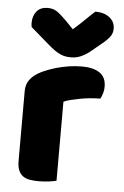

<svg xmlns="http://www.w3.org/2000/svg" viewBox="-53 -779 535 826"><g transform="rotate(5 214.0 -366.0)"><path d="M222 -1Q212 2 190.5 5Q169 8 146 8Q124 8 106.5 5Q89 2 77 -7Q65 -16 58.5 -31.5Q52 -47 52 -72V-372Q52 -395 60.5 -411.5Q69 -428 85 -441Q101 -454 124.5 -464.5Q148 -475 175 -483Q202 -491 231 -495.5Q260 -500 289 -500Q337 -500 365 -481.5Q393 -463 393 -421Q393 -407 389 -393.5Q385 -380 379 -369Q358 -369 336 -367Q314 -365 293 -361Q272 -357 253.5 -352.5Q235 -348 222 -342ZM235 -656Q268 -685 287 -704Q306 -723 325 -740Q364 -740 387 -721.5Q410 -703 410 -674Q410 -654 399 -639Q388 -624 362 -603L317 -566Q299 -552 279.5 -543.5Q260 -535 238 -535Q224 -535 213 -537Q202 -539 190 -544.5Q178 -550 164 -560Q150 -570 132 -586L58 -650Q57 -655 56.5 -659Q56 -663 56 -668Q56 -699 72.5 -718.5Q89 -738 120 -738Q143 -738 159 -727.5Q175 -717 201 -691Z"/></g></svg>

Font: Baloo Tamma
Style: Regular
Weight: 400
Designer: Divya Kowshik and Ek Type
Foundry: Ek Type
Version: Version 1.443;PS 1.000;hotconv 16.6.51;makeotf.lib2.5.65220;